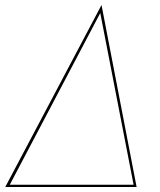

<svg xmlns="http://www.w3.org/2000/svg" viewBox="-20 -746 640 766"><path d="M1 0 385 -726 525 0ZM19 -9H513L380 -694Z"/></svg>

Font: Jost Thin
Style: Italic
Weight: 200
Italic angle: -5°
Version: Version 3.710